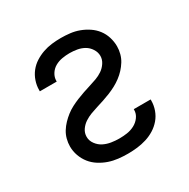

<svg xmlns="http://www.w3.org/2000/svg" viewBox="-128 -644 756 769"><g transform="rotate(-30 250.0 -260.0)"><path d="M251 8Q229 8 207 5.5Q185 3 164.5 -4Q144 -11 125 -23Q106 -35 92.5 -52Q79 -69 71.5 -90Q64 -111 64 -133Q64 -150 68.5 -167Q73 -184 82 -198.5Q91 -213 103 -225.5Q115 -238 128.5 -248.5Q142 -259 157.5 -267Q173 -275 189 -281.5Q205 -288 221 -293.5Q237 -299 253.5 -304Q270 -309 286.5 -315Q303 -321 317 -330.5Q331 -340 341 -355Q351 -370 351 -387Q351 -404 341 -419.5Q331 -435 316 -443.5Q301 -452 283.5 -455Q266 -458 249 -458Q232 -458 214.5 -455Q197 -452 182 -443.5Q167 -435 157.5 -420Q148 -405 148 -388V-385H70V-391Q70 -412 77 -432.5Q84 -453 97 -469.5Q110 -486 128 -497.5Q146 -509 166 -516Q186 -523 207 -525.5Q228 -528 249 -528Q270 -528 291.5 -525.5Q313 -523 333 -515.5Q353 -508 371 -496Q389 -484 402 -467Q415 -450 421.5 -429Q428 -408 428 -387Q428 -370 423.5 -353Q419 -336 410 -321.5Q401 -307 389.5 -294.5Q378 -282 364 -271.5Q350 -261 335 -253Q320 -245 304 -238.5Q288 -232 271.5 -226.5Q255 -221 238.5 -216Q222 -211 206 -205Q190 -199 175.5 -189.5Q161 -180 151 -165.5Q141 -151 141 -133Q141 -115 152.5 -99.5Q164 -84 180 -76Q196 -68 214.5 -65Q233 -62 251 -62Q269 -62 287 -64.5Q305 -67 321.5 -75.5Q338 -84 349 -99Q360 -114 360 -132V-135H438V-130Q438 -108 430.5 -87Q423 -66 409 -49.5Q395 -33 376.5 -21.5Q358 -10 337 -3.5Q316 3 294.5 5.5Q273 8 251 8Z"/></g></svg>

Font: Iosevka Custom
Style: Regular
Weight: 400
Monospace: yes
Designer: Belleve Invis
Foundry: Belleve Invis
Version: Version 32.5.0; ttfautohint (v1.8.4)